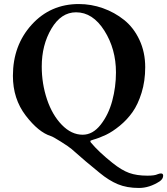

<svg xmlns="http://www.w3.org/2000/svg" viewBox="-20 -682 829 952"><path d="M335 57Q321 45 282 20.5Q243 -4 233 -7Q171 -26 107.5 -109Q44 -192 44 -306Q44 -457 137 -559.5Q230 -662 371 -662Q432 -662 490 -641.5Q548 -621 595.5 -583Q643 -545 671.5 -484Q700 -423 700 -349Q700 -280 682 -222Q664 -164 637 -126Q610 -88 574 -58.5Q538 -29 505.5 -13.5Q473 2 441 11Q428 15 428 17Q428 21 430 24Q469 71 538 126Q583 162 620.5 175.5Q658 189 711 189Q747 189 761 182Q771 178 778 178Q789 178 789 189Q789 205 772 217Q721 250 669 250Q609 250 564.5 231.5Q520 213 474 175Q402 117 335 57ZM357 -621Q283 -621 235 -540Q187 -459 187 -352Q187 -267 213 -189.5Q239 -112 286.5 -63Q334 -14 390 -14Q440 -14 479 -63.5Q518 -113 536.5 -182Q555 -251 555 -323Q555 -439 497.5 -530Q440 -621 357 -621Z"/></svg>

Font: EB Garamond 12
Style: Bold
Weight: 700
Version: Version 0.016